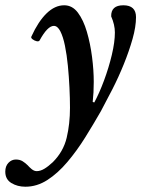

<svg xmlns="http://www.w3.org/2000/svg" viewBox="-81 -436 535 727"><path d="M15 271Q-15 271 -38 257Q-61 243 -61 214Q-61 193 -49 180.5Q-37 168 -21 168Q-6 168 4.5 174.5Q15 181 24 190Q29 196 38.5 204Q48 212 58 212Q72 212 87 203Q102 194 119 178Q159 138 171.5 85.5Q184 33 184 -28Q184 -63 182 -104.5Q180 -146 176 -187Q172 -228 165 -262.5Q158 -297 147.5 -317.5Q137 -338 123 -338Q99 -338 69 -283Q66 -278 57.5 -280Q49 -282 42 -287.5Q35 -293 38 -298Q64 -355 95.5 -385.5Q127 -416 162 -416Q193 -416 214 -388Q235 -360 248 -315.5Q261 -271 267.5 -220.5Q274 -170 274 -126Q274 -105 273 -86.5Q272 -68 270 -50L276 -48Q295 -83 313 -131.5Q331 -180 342.5 -228.5Q354 -277 354 -313Q354 -342 340 -374Q339 -416 386 -416Q434 -416 434 -371Q434 -335 421 -289Q408 -243 388 -193.5Q368 -144 344.5 -98Q321 -52 301 -15Q273 34 241.5 84.5Q210 135 174 177.5Q138 220 98.5 245.5Q59 271 15 271Z"/></svg>

Font: Junicode SmExp
Style: Bold Italic
Weight: 700
Width: 6
Italic angle: -11°
Designer: Peter S. Baker
Version: Version 2.205; ttfautohint (v1.8.4)